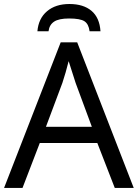

<svg xmlns="http://www.w3.org/2000/svg" viewBox="-20 -925 679 945"><path d="M544.9 0 459 -221.2H175.8L90.8 0H0L278.8 -716.8H359.9L638.2 0ZM432.1 -300.8 352.1 -517.1 317.9 -624Q303.2 -565.4 287.1 -517.1L206.1 -300.8ZM321.8 -905.3Q390.6 -905.3 430.4 -871.6Q470.2 -837.9 474.6 -771H420.9Q416.5 -806.6 395.8 -820.3Q375 -834 319.8 -834Q269.5 -834 246.1 -818.4Q222.7 -802.7 218.8 -771H164.1Q169.4 -834 211.4 -869.6Q253.4 -905.3 321.8 -905.3Z"/></svg>

Font: Noto Sans Southeast Asian
Style: Regular
Weight: 400
Designer: Monotype Design Team
Foundry: Monotype Imaging Inc.
Version: Version 1.06 uh; ttfautohint (v1.4.1)